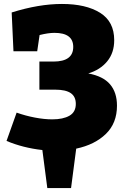

<svg xmlns="http://www.w3.org/2000/svg" viewBox="-20 -745 634 970"><path d="M365 6 339 205H219L194 13Q96 2 13 -33L64 -176Q109 -160 156.5 -151Q204 -142 244 -142Q299 -142 331 -160.5Q363 -179 363 -220Q363 -257 337.5 -274.5Q312 -292 259 -292H179V-434H250Q350 -434 350 -508Q350 -579 255 -579Q224 -579 180 -568L168 -486H48L39 -682Q176 -725 293 -725Q414 -725 485.5 -680.5Q557 -636 557 -542Q557 -478 521.5 -435Q486 -392 426 -374Q501 -360 536 -319Q571 -278 571 -211Q571 -123 515 -68.5Q459 -14 365 6Z"/></svg>

Font: Bitter Pro Black
Style: Regular
Weight: 900
Designer: Sol Matas, and Bitter project Authors
Foundry: Sol Matas
Version: Version 1.010